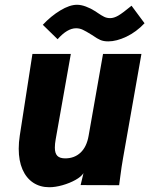

<svg xmlns="http://www.w3.org/2000/svg" viewBox="-20 -776 640 805"><path d="M58.5 -152.5Q58.5 -179 63 -208L116 -550H277L213.5 -192Q210 -173 210 -157Q210 -133.5 220.2 -122.8Q230.5 -112 253.5 -112Q292 -112 317.8 -136.2Q343.5 -160.5 351.5 -206.5L412 -550H573L496 -113.5Q489.5 -77 484.5 -37.5L479.5 0.5L318 0L330 -50Q320.5 -35 296.2 -21.5Q272 -8 242 0.5Q212 9 186.5 9Q148 9 119 -10.2Q90 -29.5 74.2 -65.8Q58.5 -102 58.5 -152.5ZM373 -624.5 364.5 -630Q340.5 -645 327.2 -651.2Q314 -657.5 299 -657.5Q262 -657.5 221.5 -611.5L159.5 -672Q193.5 -708.5 232.8 -732.2Q272 -756 303 -756Q320 -756 340.2 -748.5Q360.5 -741 380 -728.5L389.5 -722Q405.5 -711 416.8 -705.5Q428 -700 442 -700Q457.5 -700 475.8 -710.5Q494 -721 531.5 -752L586 -678.5Q551.5 -642 510 -622.2Q468.5 -602.5 434 -602.5Q414 -602.5 400.5 -608.5Q387 -614.5 373 -624.5Z"/></svg>

Font: JuliaMono Black
Style: Italic
Weight: 900
Italic angle: -9°
Monospace: yes
Designer: cormullion
Foundry: corm
Version: Version 0.057; ttfautohint (v1.8.4)